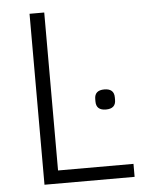

<svg xmlns="http://www.w3.org/2000/svg" viewBox="-51 -740 593 781"><g transform="rotate(-5 245.5 -349.0)"><path d="M335 -319V-329Q335 -365 375 -365Q415 -365 415 -329V-319Q415 -283 375 -283Q335 -283 335 -319ZM467 0H99V-698H159V-53H467Z"/></g></svg>

Font: IBM Plex Sans Light
Style: Regular
Weight: 300
Designer: Mike Abbink, Paul van der Laan, Pieter van Rosmalen
Foundry: Bold Monday
Version: Version 3.0